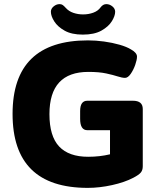

<svg xmlns="http://www.w3.org/2000/svg" viewBox="-20 -904 779 932"><path d="M406 8Q41 8 41 -351Q41 -708 407 -708Q445 -708 485 -702.5Q525 -697 560 -687Q595 -677 616 -664Q629 -657 637 -648Q645 -639 645 -629Q645 -614 636.5 -589.5Q628 -565 614.5 -545.5Q601 -526 587 -526Q573 -526 551.5 -533Q530 -540 495.5 -547.5Q461 -555 409 -555Q220 -555 220 -350Q220 -243 267 -193Q314 -143 408 -143Q464 -143 514 -155V-272H404Q369 -272 369 -327V-365Q369 -415 404 -415H625Q673 -415 673 -375V-97Q673 -78 663.5 -66.5Q654 -55 627 -41Q585 -19 524 -5.5Q463 8 406 8ZM382 -736Q328 -736 294 -755Q260 -774 243.5 -800Q227 -826 227 -847Q227 -862 240.5 -873Q254 -884 269 -884Q278 -884 284 -880Q290 -876 299 -866Q314 -849 336.5 -841.5Q359 -834 383 -834Q410 -834 433 -842.5Q456 -851 468 -868Q480 -884 496 -884Q512 -884 525.5 -873Q539 -862 539 -847Q539 -827 523 -801Q507 -775 472.5 -755.5Q438 -736 382 -736Z"/></svg>

Font: Asap Semi Expanded ExtraBold
Style: Regular
Weight: 800
Width: 6
Designer: Pablo Cosgaya
Foundry: Omnibus-Type
Version: Version 3.001; ttfautohint (v1.8.4.7-5d5b)